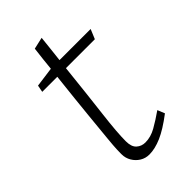

<svg xmlns="http://www.w3.org/2000/svg" viewBox="-179 -608 676 676"><g transform="rotate(-45 158.5 -270.5)"><path d="M146 9Q127 9 111.5 -0.5Q96 -10 86.5 -26Q77 -42 77 -61Q77 -64 77 -67.5Q77 -71 77.5 -86Q78 -101 81.5 -137Q85 -173 91.5 -239.5Q98 -306 110 -414H35L40 -440L114 -450Q116 -471 118.5 -493.5Q121 -516 124 -540L168 -550Q165 -524 162.5 -498.5Q160 -473 157 -450H312L297 -414H153Q140 -291 130 -208.5Q120 -126 120 -83Q120 -55 133.5 -43Q147 -31 166 -31Q193 -31 219.5 -46Q246 -61 276 -82L287 -55Q241 -20 207.5 -5.5Q174 9 146 9Z"/></g></svg>

Font: Ancizar Sans Thin
Style: Italic
Weight: 100
Italic angle: -4°
Designer: Cesar Puertas, Viviana Monsalve, Julian Moncada, Julian Prieto, Jose Castro, Mariel Hernandez, Felipe Aragon, Sara Alarc
Version: Version 8.100